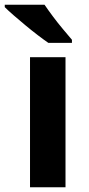

<svg xmlns="http://www.w3.org/2000/svg" viewBox="-48 -786 373 806"><path d="M227 0H78V-546H227ZM139 -766Q154 -744 174.5 -716.5Q195 -689 216.5 -663.5Q238 -638 254 -619V-606H155Q136 -619 110.5 -638.5Q85 -658 58.5 -680Q32 -702 9 -722Q-14 -742 -28 -756V-766Z"/></svg>

Font: Noto Sans Hebrew
Style: Bold
Weight: 700
Designer: Monotype Design Team
Foundry: Monotype Imaging Inc.
Version: Version 2.003